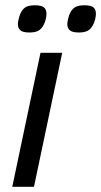

<svg xmlns="http://www.w3.org/2000/svg" viewBox="-20 -714 387 734"><path d="M26.9 0 134.8 -512.2H217.8L109.9 0ZM157.7 -661.1Q157.7 -656.7 156.7 -650.6Q155.8 -644.5 154.3 -638.4Q152.8 -632.3 150.6 -627Q148.4 -621.6 146.5 -618.2Q138.2 -602.5 126 -596.2Q113.8 -589.8 92.3 -589.8Q66.9 -589.8 57.6 -598.4Q48.3 -606.9 48.3 -622.1Q48.3 -625 49.1 -630.1Q49.8 -635.3 51.3 -641.1Q52.7 -647 54.4 -652.8Q56.2 -658.7 58.6 -663.1Q65.4 -678.7 77.6 -686.3Q89.8 -693.8 113.3 -693.8Q138.2 -693.8 147.9 -685.8Q157.7 -677.7 157.7 -661.1ZM346.7 -661.1Q346.7 -656.7 345.7 -650.6Q344.7 -644.5 343.3 -638.4Q341.8 -632.3 339.6 -627Q337.4 -621.6 335.4 -618.2Q327.1 -602.5 314.9 -596.2Q302.7 -589.8 281.7 -589.8Q255.9 -589.8 246.6 -598.4Q237.3 -606.9 237.3 -622.1Q237.3 -625 238 -630.1Q238.8 -635.3 240.2 -641.1Q241.7 -647 243.4 -652.8Q245.1 -658.7 247.6 -663.1Q254.4 -678.7 266.8 -686.3Q279.3 -693.8 302.7 -693.8Q327.6 -693.8 337.2 -685.8Q346.7 -677.7 346.7 -661.1Z"/></svg>

Font: Clear Sans
Style: Italic
Weight: 400
Italic angle: -12°
Foundry: Intel Corporation
Version: Version 1.00